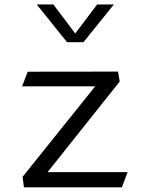

<svg xmlns="http://www.w3.org/2000/svg" viewBox="-20 -822 660 842"><path d="M101.5 -507.5 77 -443.5H397.5L79 -46.5L85 -0.5H514.5L539.5 -67H188.5L505 -464.5L497.5 -508ZM141 -802.5H214L310 -675L406 -802.5H479.5L346 -637H274Z"/></svg>

Font: Monaspace Argon Light
Style: Regular
Weight: 300
Designer: Riley Cran & the Lettermatic Team
Foundry: Lettermatic
Version: Version 1.000 (Monaspace Argon)